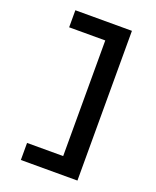

<svg xmlns="http://www.w3.org/2000/svg" viewBox="-173 -922 945 1164"><g transform="rotate(20 300.0 -340.0)"><path d="M107 143V33H340V-713H107V-823H472V143Z"/></g></svg>

Font: Iosevka Slab XBdEx
Style: Regular
Weight: 800
Width: 7
Monospace: yes
Designer: Belleve Invis
Foundry: Belleve Invis
Version: Version 11.1.0; ttfautohint (v1.8.3)